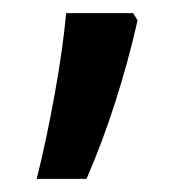

<svg xmlns="http://www.w3.org/2000/svg" viewBox="-20 -140 287 293"><path d="M190 -109Q176 -47 156 15.5Q136 78 112 133H36Q51 73 63.5 3.5Q76 -66 81 -120H183Z"/></svg>

Font: Noto Sans Georgian Condensed Medium
Style: Regular
Weight: 500
Width: 3
Designer: Monotype Design Team, Akaki Razmadze
Foundry: Google LLC
Version: Version 2.005; ttfautohint (v1.8.4.7-5d5b)